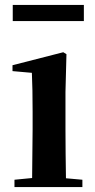

<svg xmlns="http://www.w3.org/2000/svg" viewBox="-20 -763 389 783"><path d="M32 -677H322V-743H32ZM110 0H316V-30L249 -36C248 -94 247 -180 247 -235V-388L251 -542L238 -550L31 -497V-473L110 -466C112 -418 113 -375 113 -308V-235L111 -37L39 -30V0Z"/></svg>

Font: Source Han Serif CN
Style: Bold
Weight: 700
Designer: Ryoko NISHIZUKA 西塚涼子 (kana & ideographs); Frank Grießhammer (Latin, Greek & Cyrillic); Wenlong ZHANG 张文龙 (bopomofo); San
Foundry: Adobe
Version: Version 2.003;hotconv 1.1.1;makeotfexe 2.6.0